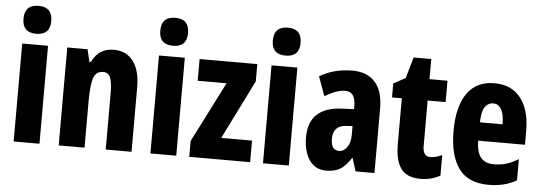

<svg xmlns="http://www.w3.org/2000/svg" viewBox="-50 -916 3035 1074"><g transform="rotate(5 1467.5 -379.0)"><path d="M127 -768Q205 -768 205 -689Q205 -611 127 -611Q49 -611 49 -689Q49 -768 127 -768ZM199 -550V0H54V-550Z M568 -560Q638 -560 677 -508.5Q716 -457 716 -361V0H571V-317Q571 -373 560.5 -402Q550 -431 519 -431Q480 -431 466 -392.5Q452 -354 452 -258V0H307V-550H421L437 -481H446Q483 -560 568 -560Z M895 -768Q973 -768 973 -689Q973 -611 895 -611Q817 -611 817 -689Q817 -768 895 -768ZM967 -550V0H822V-550Z M1382 0H1040V-89L1212 -428H1050V-550H1374V-453L1209 -121H1382Z M1527 -768Q1605 -768 1605 -689Q1605 -611 1527 -611Q1449 -611 1449 -689Q1449 -768 1527 -768ZM1599 -550V0H1454V-550Z M1909 -560Q1990 -560 2035 -510.5Q2080 -461 2080 -362V0H1974L1951 -73H1948Q1922 -31 1891 -10.5Q1860 10 1810 10Q1764 10 1735.5 -15Q1707 -40 1694 -80Q1681 -120 1681 -165Q1681 -252 1728.5 -295.5Q1776 -339 1865 -343L1935 -346V-364Q1935 -444 1878 -444Q1831 -444 1763 -404L1724 -512Q1803 -560 1909 -560ZM1901 -249Q1826 -245 1826 -171Q1826 -106 1871 -106Q1898 -106 1916.5 -132Q1935 -158 1935 -201V-251Z M2383 -116Q2411 -116 2449 -133V-18Q2424 -4 2397 3Q2370 10 2338 10Q2263 10 2229.5 -35Q2196 -80 2196 -172V-430H2141V-508L2208 -545L2242 -663H2341V-550H2442V-430H2341V-175Q2341 -116 2383 -116Z M2706 -559Q2801 -559 2853 -493Q2905 -427 2905 -309V-231H2642Q2643 -167 2667 -137Q2691 -107 2742 -107Q2778 -107 2810 -116.5Q2842 -126 2878 -148V-29Q2812 10 2721 10Q2605 10 2552.5 -64Q2500 -138 2500 -272Q2500 -410 2552 -484.5Q2604 -559 2706 -559ZM2709 -446Q2680 -446 2662 -420.5Q2644 -395 2643 -334H2770Q2770 -389 2754 -417.5Q2738 -446 2709 -446Z"/></g></svg>

Font: Noto Sans Ethiopic ExtraCondensed ExtraBold
Style: Regular
Weight: 800
Width: 2
Designer: Monotype Design Team
Foundry: Monotype Imaging Inc.
Version: Version 2.102; ttfautohint (v1.8.4.7-5d5b)